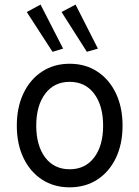

<svg xmlns="http://www.w3.org/2000/svg" viewBox="-20 -802 602 830"><path d="M281.2 7.8Q212.9 7.8 161.4 -25.9Q109.9 -59.6 81.3 -119.6Q52.7 -179.7 52.7 -258.8Q52.7 -337.9 81.3 -398.2Q109.9 -458.5 161.4 -492.4Q212.9 -526.4 281.2 -526.4Q349.6 -526.4 401.1 -492.4Q452.6 -458.5 481.2 -398.2Q509.8 -337.9 509.8 -258.8Q509.8 -179.7 481.2 -119.6Q452.6 -59.6 401.1 -25.9Q349.6 7.8 281.2 7.8ZM281.2 -70.3Q348.6 -70.3 387.2 -121.3Q425.8 -172.4 425.8 -258.8Q425.8 -345.2 387.2 -396.7Q348.6 -448.2 281.2 -448.2Q213.9 -448.2 175.3 -396.7Q136.7 -345.2 136.7 -258.8Q136.7 -172.4 175.3 -121.3Q213.9 -70.3 281.2 -70.3ZM355.5 -578.1 246.1 -750 306.6 -782.2 403.3 -591.8ZM207 -578.1 95.7 -750 155.3 -782.2 252.9 -591.8Z"/></svg>

Font: Reddit Mono
Style: Regular
Weight: 400
Monospace: yes
Designer: Stephen Hutchings
Foundry: Reddit
Version: Version 1.014; ttfautohint (v1.8.4.7-5d5b)